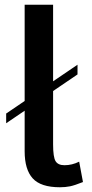

<svg xmlns="http://www.w3.org/2000/svg" viewBox="-20 -770 390 810"><path d="M6 -291 84 -344V-750H204V-427L307 -497V-456L204 -386V-161Q204 -107 214.5 -90Q225 -73 252 -73Q284 -73 314 -88L330 -2Q295 12 275.5 16Q256 20 233 20Q152 20 118 -17.5Q84 -55 84 -132V-303L6 -250Z"/></svg>

Font: Moderustic Med
Style: Regular
Weight: 500
Designer: Tural Alisoy
Foundry: TAFT Foundry
Version: Version 2.110